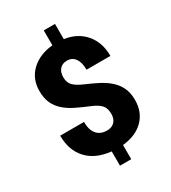

<svg xmlns="http://www.w3.org/2000/svg" viewBox="-221 -933 1021 1149"><g transform="rotate(-30 289.5 -358.5)"><path d="M371.1 -188.5Q371.1 -227.1 352.1 -249Q333 -271 285.2 -290.5Q237.3 -310.1 196.8 -330.1Q156.2 -350.1 127 -376.5Q97.7 -402.8 82 -437.5Q66.4 -472.2 66.4 -521.5Q66.4 -604 122.1 -657.5Q177.7 -710.9 270.5 -719.7V-822.8H348.1V-717.8Q437.5 -704.6 488.5 -644.3Q539.6 -584 539.6 -491.2H374.5Q374.5 -542 355 -569.3Q335.4 -596.7 299.3 -596.7Q267.1 -596.7 249.3 -576.4Q231.4 -556.2 231.4 -520.5Q231.4 -484.4 252 -463.1Q272.5 -441.9 317.9 -422.6Q363.3 -403.3 403.6 -382.6Q443.8 -361.8 473.1 -335.4Q502.4 -309.1 519 -273.9Q535.6 -238.8 535.6 -189.5Q535.6 -106 482.7 -53.2Q429.7 -0.5 338.4 8.3V106.4H260.7V7.8Q154.3 -3.4 97.4 -65.2Q40.5 -127 40.5 -228H205.1Q205.1 -172.4 229.7 -143.3Q254.4 -114.3 299.8 -114.3Q333 -114.3 352.1 -134Q371.1 -153.8 371.1 -188.5Z"/></g></svg>

Font: Vazir Black FD-UI
Style: Black-FD-UI
Weight: 900
Designer: Saber Rastikerdar
Foundry: Saber Rastikerdar
Version: Version 30.0.0